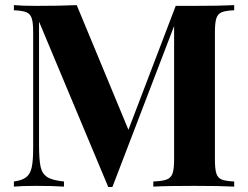

<svg xmlns="http://www.w3.org/2000/svg" viewBox="-20 -728 967 749"><path d="M818.4 -602.1V-106Q818.4 -68.4 824 -51.3Q829.6 -34.2 844.7 -27.8Q859.9 -21.5 893.6 -20V0Q837.9 -2.9 736.3 -2.9Q629.4 -2.9 578.1 0V-20Q614.3 -21.5 630.6 -27.8Q647 -34.2 653.1 -51.3Q659.2 -68.4 659.2 -106V-626.5L418.5 1.5H402.3L132.3 -643.6V-164.1Q132.3 -104.5 138.4 -77.1Q144.5 -49.8 164.6 -37.1Q184.6 -24.4 229.5 -20V0Q190.9 -2.9 121.1 -2.9Q65.9 -2.9 34.2 0V-20Q66.9 -24.4 82.5 -36.9Q98.1 -49.3 103.8 -75.2Q109.4 -101.1 109.4 -151.9V-602.1Q109.4 -639.6 103.8 -656.7Q98.1 -673.8 83 -680.2Q67.9 -686.5 34.2 -688V-708Q65.9 -705.1 121.1 -705.1Q213.9 -705.1 279.3 -708L481 -221.7L665.5 -705.1H736.3Q837.9 -705.1 893.6 -708V-688Q859.9 -686.5 844.7 -680.2Q829.6 -673.8 824 -656.7Q818.4 -639.6 818.4 -602.1Z"/></svg>

Font: TypoPRO Playfair Display
Style: Bold
Weight: 700
Designer: Claus Eggers Sørensen
Foundry: Claus Eggers Sørensen
Version: Version 1.004;PS 001.004;hotconv 1.0.70;makeotf.lib2.5.58329